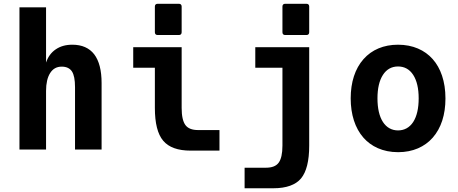

<svg xmlns="http://www.w3.org/2000/svg" viewBox="-20 -799 2448 1026"><path d="M84 0H226.1V-313C226.1 -353.5 233.4 -385.7 248 -408.7C262.7 -431.6 282.7 -442.9 310.1 -442.9C334 -442.9 353 -434.6 364.3 -417.5C375.5 -400.4 380.9 -372.6 380.9 -333V0H522.9V-355C522.9 -422.9 509.8 -474.1 483.4 -508.8C457 -543 417.5 -560.1 366.7 -560.1C331.1 -560.1 302.2 -551.8 277.8 -535.2C253.4 -518.6 236.3 -495.1 226.1 -464.8V-759.8H84Z M822.3 -611.8H936C945.3 -611.8 950.7 -617.2 950.7 -626.5V-764.2C950.7 -773.4 945.3 -778.8 936 -778.8H822.3C813 -778.8 807.6 -773.4 807.6 -764.2V-626.5C807.6 -617.2 813 -611.8 822.3 -611.8ZM998.5 5.9H1152.8V-104H1038.6C1006.8 -104 983.9 -112.8 970.7 -130.9C957.5 -148.9 950.7 -179.2 950.7 -222.2V-546.9H691.9V-437H807.6V-222.2C807.6 -140.6 822.3 -82 852.1 -46.9C881.8 -11.7 930.7 5.9 998.5 5.9Z M1503.9 -611.8H1617.7C1627 -611.8 1632.3 -617.2 1632.3 -626.5V-764.2C1632.3 -773.4 1627 -778.8 1617.7 -778.8H1503.9C1494.6 -778.8 1489.3 -773.4 1489.3 -764.2V-626.5C1489.3 -617.2 1494.6 -611.8 1503.9 -611.8ZM1287.1 207H1441.4C1510.7 207 1560.1 188.5 1588.4 154.8C1617.7 119.6 1632.3 61 1632.3 -21V-546.9H1344.2V-437H1489.3V-21C1489.3 22 1482.4 52.2 1469.2 70.3C1456.1 88.4 1433.1 97.2 1401.4 97.2H1287.1Z M2107.4 14.2C2186.5 14.2 2249.5 -14.6 2292.5 -63.5C2337.4 -114.7 2360.4 -186 2360.4 -272.9C2360.4 -364.7 2334.5 -435.5 2292 -483.4C2249.5 -531.2 2186.5 -560.1 2106.9 -560.1C2030.8 -560.1 1967.3 -533.7 1922.4 -482.9C1877.4 -432.1 1854 -359.9 1854 -273.4C1854 -188 1877 -114.3 1922.4 -63C1962.9 -17.1 2024.9 14.2 2107.4 14.2ZM2106.9 -102.1C2073.2 -102.1 2045.4 -117.7 2026.4 -147C2006.8 -177.2 1997.1 -220.2 1997.1 -273.4C1997.1 -326.7 2006.8 -368.7 2026.4 -398.9C2044.4 -426.8 2070.8 -443.8 2106.9 -443.8C2140.1 -443.8 2168 -429.7 2188 -398.9C2207.5 -368.7 2217.3 -326.7 2217.3 -273.4C2217.3 -220.2 2207.5 -177.2 2188 -147C2168.5 -117.2 2140.6 -102.1 2106.9 -102.1Z"/></svg>

Font: Hack
Style: Bold
Weight: 700
Monospace: yes
Designer: Christopher Simpkins
Foundry: Christopher Simpkins
Version: Version 2.010